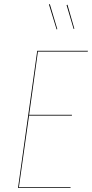

<svg xmlns="http://www.w3.org/2000/svg" viewBox="-20 -932 456 952"><path d="M227.1 -911.6 264.2 -787.6 260.7 -786.1 222.7 -909.7ZM314.5 -908.7 348.6 -790 345.2 -788.1 310.1 -906.7ZM416 -680.2 415 -676.3H168L124.5 -362.8H336.9L336.4 -358.9H124L73.7 -3.9H330.1L329.6 0H69.3L164.6 -680.2Z"/></svg>

Font: Fira Sans Compressed Four
Style: Italic
Weight: 100
Width: 3
Italic angle: -8°
Designer: Carrois Corporate & Edenspiekermann AG
Foundry: Carrois Corporate GbR & Edenspiekermann AG
Version: Version 4.203;PS 004.203;hotconv 1.0.88;makeotf.lib2.5.64775